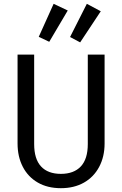

<svg xmlns="http://www.w3.org/2000/svg" viewBox="-20 -975 640 1006"><path d="M528 -223Q528 -154 499.5 -100.5Q471 -47 419.5 -18Q368 11 299 11Q229 11 178 -18.5Q127 -48 99.5 -101Q72 -154 72 -223V-689H159V-220Q159 -142 195 -103Q231 -64 299 -64Q367 -64 403.5 -103Q440 -142 440 -220V-689H528ZM261 -955 335 -920 238 -756 183 -782ZM435 -955 508 -916 400 -753 347 -781Z"/></svg>

Font: Fira Mono
Style: Regular
Weight: 400
Designer: Carrois Corporate & Edenspiekermann AG
Foundry: Carrois Corporate GbR & Edenspiekermann AG
Version: Version 3.206